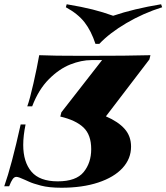

<svg xmlns="http://www.w3.org/2000/svg" viewBox="-67 -867 781 901"><path d="M634 -588 430 -321Q488 -296 518 -262Q548 -228 548 -179Q548 -122 508 -78.5Q468 -35 394 -10.5Q320 14 221 14Q163 14 125 4Q87 -6 70 -14Q53 -22 50 -23Q20 -37 10 -37Q0 -37 -7.5 -26.5Q-15 -16 -24 7H-47Q-13 -89 30 -283H53Q42 -230 42 -187Q42 -107 80.5 -61.5Q119 -16 204 -16Q290 -16 325.5 -59.5Q361 -103 361 -167Q361 -234 325 -268.5Q289 -303 216 -320L221 -340L412 -585H362Q315 -585 263 -564.5Q211 -544 162.5 -495.5Q114 -447 84 -368H61Q73 -401 90 -476Q107 -551 117 -608Q178 -605 325 -605Q541 -605 639 -608ZM689 -847 694 -833Q605 -805 526 -758.5Q447 -712 399 -661H381Q361 -722 330 -762Q299 -802 242 -833L246 -847Q318 -835 367.5 -822.5Q417 -810 464 -793Q561 -826 689 -847Z"/></svg>

Font: Playfair Display SC Black
Style: Italic
Weight: 900
Italic angle: -14°
Designer: Claus Eggers Sørensen
Foundry: Claus Eggers Sørensen
Version: Version 1.200; ttfautohint (v1.6)